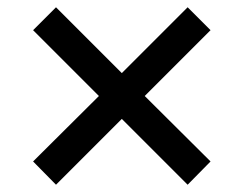

<svg xmlns="http://www.w3.org/2000/svg" viewBox="-20 -606 671 528"><path d="M71 -162 252 -342 71 -523 134 -586 315 -405 496 -586 559 -523 378 -342 559 -162 496 -98 315 -279 134 -98Z"/></svg>

Font: BDO Grotesk
Style: Regular
Weight: 400
Designer: Deni Anggara
Foundry: Lokal Container
Version: Version 2.000